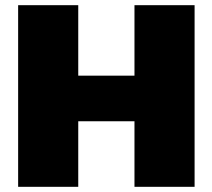

<svg xmlns="http://www.w3.org/2000/svg" viewBox="-20 -721 820 741"><path d="M50 -701H282V-429H499V-701H731V0H499V-253H282V0H50Z"/></svg>

Font: Argentum Sans Black
Style: Regular
Weight: 900
Designer: Julieta Ulanovsky (Modified by Cristiano Sobral)
Foundry: Julieta Ulanovsky
Version: Version 1.000; ttfautohint (v1.5.65-e2d9)